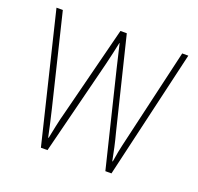

<svg xmlns="http://www.w3.org/2000/svg" viewBox="-99 -633 761 739"><g transform="rotate(20 282.0 -263.5)"><path d="M309 -389Q297 -438 287 -482H286Q281 -459 276 -436Q271 -413 265 -389L167 0H140L12 -527H38L128 -157Q136 -123 142 -97Q148 -71 153 -46H155Q159 -66 165.5 -97Q172 -128 181 -161L274 -527H300L391 -156Q399 -126 405 -98.5Q411 -71 416 -45H418Q422 -70 425 -86Q428 -102 431.5 -116.5Q435 -131 440 -153L527 -527H552L429 0H404Z"/></g></svg>

Font: Noto Sans Lao Looped Condensed Thin
Style: Regular
Weight: 100
Width: 3
Designer: Mark Frömberg, Ben Mitchell
Foundry: The Fontpad Ltd
Version: Version 1.002; ttfautohint (v1.8.4.7-5d5b)